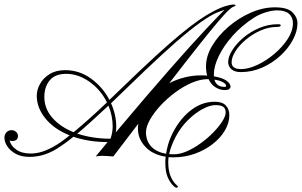

<svg xmlns="http://www.w3.org/2000/svg" viewBox="-20 -706 1363 867"><path d="M776.9 141.6Q772.5 141.6 764.6 134.8Q747.1 118.2 736.8 93Q726.6 67.9 726.6 30.8Q726.6 23.9 726.8 16.6Q727.1 9.3 728 1.5Q668.9 -7.8 636 -43.5Q603 -79.1 603 -124Q603 -135.7 604.5 -147.5L491.7 0.5Q476.6 -0.5 463.1 -1.5Q449.7 -2.4 440.4 -2.4Q431.6 -2.4 425.3 -1.5Q418.9 -0.5 412.1 0.5Q426.3 -16.1 439.5 -32.5Q452.6 -48.8 465.8 -64.5Q422.4 -64.5 383.5 -70.8Q344.7 -77.1 311.5 -88.4Q289.1 -70.3 271 -57.4Q252.9 -44.4 238.8 -35.6Q207.5 -16.1 176.3 -6.8Q145 2.4 112.8 2.4Q76.7 2.4 51.5 -11.2Q26.4 -24.9 13.2 -44.9Q0 -64.9 0 -84Q0 -98.6 9 -108.4Q18.1 -118.2 32.7 -118.2Q44.4 -118.2 52.7 -110.4Q61 -102.5 61 -92.3Q61 -69.3 34.7 -69.3Q28.3 -69.3 23.4 -71.8Q28.3 -48.3 53.2 -30.5Q78.1 -12.7 118.2 -12.7Q150.9 -12.7 184.3 -25.9Q217.8 -39.1 254.9 -64.5Q264.6 -71.8 274.7 -79.3Q284.7 -86.9 294.4 -94.7Q224.1 -123 185.1 -171.1Q146 -219.2 146 -273.9Q146 -300.3 160.6 -326.9Q175.3 -353.5 203.9 -371.3Q232.4 -389.2 273.9 -389.2Q339.4 -389.2 392.1 -350.3Q444.8 -311.5 474.1 -254.9Q485.8 -266.1 498.3 -278.1Q510.7 -290 523.9 -302.7Q615.7 -391.6 682.1 -452.4Q748.5 -513.2 796.1 -552.2Q843.8 -591.3 878.2 -615Q912.6 -638.7 939.5 -652.8Q975.6 -671.9 999 -678.7Q1022.5 -685.5 1034.7 -685.5Q1043.5 -685.5 1043.5 -681.2Q1043.5 -679.2 1033.7 -675.3Q1025.9 -672.9 1009.8 -657.5Q993.7 -642.1 962.2 -605Q930.7 -567.9 877.9 -501.5Q825.2 -435.1 744.6 -330.6Q776.9 -347.2 813.2 -356.4Q849.6 -365.7 888.2 -365.7Q895.5 -365.7 902.3 -365.5Q909.2 -365.2 915.5 -364.7Q910.2 -383.8 910.2 -406.2Q910.2 -452.6 938.2 -499.5Q966.3 -546.4 1012.2 -585.7Q1058.1 -625 1112.8 -648.9Q1167.5 -672.9 1221.2 -672.9Q1278.8 -672.9 1301 -650.1Q1323.2 -627.4 1323.2 -600.6Q1323.2 -564.9 1302.7 -526.4Q1282.2 -487.8 1246.3 -454.6Q1210.4 -421.4 1164.3 -400.9Q1118.2 -380.4 1066.9 -380.4Q1040 -380.4 1025.1 -393.3Q1010.3 -406.2 1010.3 -425.8Q1010.3 -449.2 1028.3 -478.5Q1046.4 -507.8 1077.9 -534.9Q1109.4 -562 1150.1 -579.3Q1190.9 -596.7 1236.3 -596.7Q1247.6 -596.7 1247.6 -591.3Q1247.6 -584.5 1231.9 -584.5Q1193.8 -584.5 1157 -568.4Q1120.1 -552.2 1090.6 -527.3Q1061 -502.4 1043.5 -475.1Q1025.9 -447.8 1025.9 -424.8Q1025.9 -394 1068.4 -394Q1101.6 -394 1141.8 -412.8Q1182.1 -431.6 1218.8 -462.6Q1255.4 -493.7 1279.1 -530Q1302.7 -566.4 1302.7 -601.6Q1302.7 -627.9 1285.2 -643.6Q1267.6 -659.2 1231.4 -659.2Q1207.5 -659.2 1179.2 -650.1Q1150.9 -641.1 1128.9 -627.4Q1072.3 -591.3 1031.2 -545.2Q990.2 -499 968 -452.9Q945.8 -406.7 945.8 -371.1V-361.3Q983.9 -355 1002.4 -341.8Q1021 -328.6 1021 -314.9Q1021 -309.1 1015.4 -304.2Q1009.8 -299.3 994.6 -299.3Q973.6 -299.3 953.6 -311.5Q933.6 -323.7 921.9 -348.6H918.5Q883.8 -348.6 845.5 -332Q807.1 -315.4 770.5 -288.1Q733.9 -260.7 704.3 -228.8Q674.8 -196.8 657 -165.3Q639.2 -133.8 639.2 -108.9Q639.2 -70.3 662.4 -44.9Q685.5 -19.5 730 -11.7Q732.9 -30.8 738.3 -50.5Q743.7 -70.3 752 -88.9Q783.7 -159.7 835.7 -203.1Q887.7 -246.6 949.7 -246.6Q983.4 -246.6 999.5 -230Q1015.6 -213.4 1015.6 -186Q1015.6 -150.4 995.4 -116.5Q975.1 -82.5 939.9 -55.2Q904.8 -27.8 859.4 -11.7Q814 4.4 763.7 4.4Q757.8 4.4 752.2 4.2Q746.6 3.9 741.2 3.4Q739.7 15.1 739.7 26.4Q739.7 64.5 750.5 90.1Q761.2 115.7 777.8 129.9Q783.2 133.8 783.2 136.2Q783.2 141.6 776.9 141.6ZM502.9 -108.4Q646.5 -279.3 745.4 -391.8Q844.2 -504.4 905 -569.1Q965.8 -633.8 993.7 -661.6Q979 -656.7 963.1 -650.6Q947.3 -644.5 925.8 -631.8Q886.2 -607.9 834 -565.9Q781.7 -523.9 711.9 -459.7Q642.1 -395.5 548.8 -304.7Q530.8 -287.1 513.9 -271Q497.1 -254.9 481.4 -239.7Q504.9 -187.5 504.9 -134.3Q504.9 -119.6 502.9 -108.4ZM312.5 -108.9Q344.7 -135.7 381.3 -168.2Q418 -200.7 462.9 -243.7Q434.6 -301.3 383.8 -336.9Q333 -372.6 279.3 -372.6Q229 -372.6 204.6 -343.3Q180.2 -314 180.2 -268.1Q180.2 -216.3 215.8 -174.8Q251.5 -133.3 312.5 -108.9ZM994.6 -313.5Q1001 -313.5 1001 -319.3Q1001 -326.2 987.1 -334.5Q973.1 -342.8 948.2 -346.2Q957.5 -313.5 994.6 -313.5ZM765.1 -9.3Q793.5 -9.3 825.2 -23.4Q856.9 -37.6 887.7 -60.1Q918.5 -82.5 943.6 -108.4Q968.8 -134.3 983.9 -158.2Q999 -182.1 999 -198.2Q999 -215.3 988.5 -223.4Q978 -231.4 952.6 -231.4Q928.2 -231.4 894.8 -213.6Q861.3 -195.8 828.4 -163.3Q795.4 -130.9 772.5 -86.9Q752 -47.4 743.7 -10.3Q749 -9.8 754.4 -9.5Q759.8 -9.3 765.1 -9.3ZM478.5 -79.6Q479 -79.6 479 -80.1Q484.4 -94.2 486.6 -109.1Q488.8 -124 488.8 -134.3Q488.8 -183.1 469.7 -229Q426.8 -189 392.1 -157.5Q357.4 -126 329.1 -102.5Q361.3 -91.8 399.2 -85.7Q437 -79.6 478.5 -79.6Z"/></svg>

Font: Pinyon Script
Style: Regular
Weight: 400
Designer: Nicole Fally, Eben Sorkin
Foundry: Sorkin Type Co.
Version: Version 1.008; ttfautohint (v1.8.4.7-5d5b)